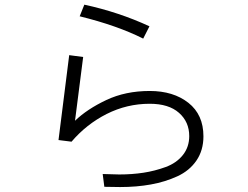

<svg xmlns="http://www.w3.org/2000/svg" viewBox="-20 -751 1040 806"><path d="M225.6 -163.1 270.5 -519.5 329.1 -511.7 294.9 -244.1Q345.7 -293 426.3 -331.1Q506.8 -369.1 608.4 -369.1Q708 -369.1 771 -319.3Q834 -269.5 834 -178.7Q834 -120.1 804.7 -77.1Q775.4 -34.2 724.1 -10.7Q672.9 12.7 613.3 23.4Q553.7 34.2 484.4 34.2Q443.4 34.2 418 33.2L411.1 -20.5Q461.9 -18.6 480.5 -18.6Q534.2 -18.6 582 -25.9Q629.9 -33.2 675.3 -49.8Q720.7 -66.4 747.6 -100.1Q774.4 -133.8 774.4 -179.7Q774.4 -239.3 731.4 -277.3Q688.5 -315.4 608.4 -315.4Q512.7 -315.4 427.7 -272.5Q342.8 -229.5 280.3 -156.2ZM314.5 -682.6 334 -731.4Q478.5 -700.2 607.4 -640.6L581.1 -588.9Q472.7 -643.6 314.5 -682.6Z"/></svg>

Font: Gothic A1 Light
Style: Regular
Weight: 300
Version: Version 2.50